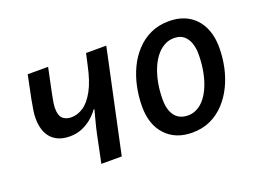

<svg xmlns="http://www.w3.org/2000/svg" viewBox="-88 -742 1263 946"><g transform="rotate(-20 543.5 -269.0)"><path d="M336 -150Q343 -182 351 -211.5Q359 -241 365 -265H361Q343 -240 319.5 -221Q296 -202 268 -191Q240 -180 207 -180Q165 -180 136 -196.5Q107 -213 92 -244.5Q77 -276 77 -321Q77 -340 81 -365.5Q85 -391 90 -417L115 -539H222L194 -405Q189 -381 186.5 -364.5Q184 -348 184 -334Q184 -297 200.5 -281.5Q217 -266 246 -266Q278 -266 308.5 -286Q339 -306 365 -353Q391 -400 408 -481L421 -539H527L412 0H305Z M780 9Q693 9 641.5 -46Q590 -101 590 -196Q590 -247 600.5 -298Q611 -349 632.5 -394Q654 -439 686.5 -473.5Q719 -508 761.5 -527.5Q804 -547 857 -547Q916 -547 958.5 -522Q1001 -497 1024 -450.5Q1047 -404 1047 -340Q1047 -289 1036.5 -239Q1026 -189 1004.5 -144.5Q983 -100 951 -65.5Q919 -31 876.5 -11Q834 9 780 9ZM790 -78Q815 -78 838 -90.5Q861 -103 879.5 -126.5Q898 -150 911.5 -183Q925 -216 932.5 -257.5Q940 -299 940 -346Q940 -375 931.5 -401Q923 -427 904 -443.5Q885 -460 852 -460Q823 -460 798.5 -445.5Q774 -431 755 -405.5Q736 -380 723 -346Q710 -312 703.5 -273.5Q697 -235 697 -194Q697 -139 720.5 -108.5Q744 -78 790 -78Z"/></g></svg>

Font: Noto Sans Display Medium
Style: Italic
Weight: 500
Italic angle: -12°
Designer: Monotype Design Team
Foundry: Monotype Imaging Inc.
Version: Version 2.003